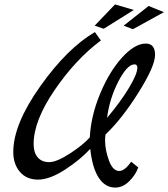

<svg xmlns="http://www.w3.org/2000/svg" viewBox="-20 -809 761 868"><path d="M573 -78 605 -52Q593 -18 564 10.5Q535 39 501 39Q455 39 426 -6Q397 -51 388 -136Q342 -86 273 -41.5Q204 3 152 3Q100 3 70 -32Q40 -67 40 -122Q40 -247 162 -419Q284 -591 409 -664L436 -626Q322 -541 227 -402Q132 -263 132 -158Q132 -119 150.5 -97.5Q169 -76 202.5 -76Q236 -76 296 -115Q356 -154 386 -188Q391 -285 432.5 -385Q474 -485 531.5 -548.5Q589 -612 639 -612Q681 -612 681 -561Q681 -510 606 -390.5Q531 -271 457 -201Q455 -185 455 -175Q455 -131 472.5 -83.5Q490 -36 519 -36Q544 -36 573 -78ZM588 -518Q555 -518 515 -440.5Q475 -363 464 -276Q526 -350 563.5 -412.5Q601 -475 601 -503Q601 -518 588 -518ZM585 -764 449 -679 408 -693 500 -789ZM721 -754 581 -677 539 -693 652 -782Z"/></svg>

Font: Marck Script
Style: Regular
Weight: 400
Designer: Denis Masharov, Marck Fogel
Foundry: Denis Masharov
Version: Version 1.002